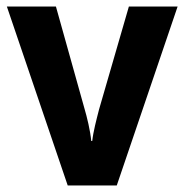

<svg xmlns="http://www.w3.org/2000/svg" viewBox="-20 -567 564 587"><path d="M187 0H337L523 -547H374L283 -233C275 -202 265 -164 262 -136H259C256 -168 246 -209 238 -236L151 -547H1Z"/></svg>

Font: Noto Sans Lao Looped SemiCondensed
Style: Bold
Weight: 700
Width: 4
Designer: Mark Frömberg, Ben Mitchell
Foundry: The Fontpad Ltd
Version: Version 1.002